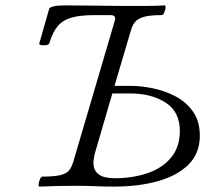

<svg xmlns="http://www.w3.org/2000/svg" viewBox="-20 -688 784 711"><path d="M127 3Q122 3 123 -6Q124 -15 128 -24.5Q132 -34 137 -34Q183 -34 205.5 -40Q228 -46 237 -58.5Q246 -71 252 -91L405 -611Q411 -632 390 -632H330Q278 -632 245.5 -623Q213 -614 194 -591.5Q175 -569 163 -529Q162 -523 151.5 -521Q141 -519 132 -521Q123 -523 126 -529L162 -655Q167 -668 222 -668Q267 -668 292.5 -667.5Q318 -667 338 -667Q358 -667 384 -666.5Q410 -666 455 -666Q483 -666 518 -666Q553 -666 589 -668Q594 -668 593 -659Q592 -650 588 -641Q584 -632 579 -632Q535 -632 512.5 -625.5Q490 -619 480 -606.5Q470 -594 465 -576L404 -370H464Q502 -370 546 -361Q590 -352 629.5 -331.5Q669 -311 694.5 -275Q720 -239 720 -186Q720 -121 679 -79.5Q638 -38 566 -17.5Q494 3 402 3Q367 3 332.5 1.5Q298 0 264 0Q195 0 127 3ZM404 -28Q472 -28 527 -47Q582 -66 614 -105Q646 -144 646 -203Q646 -274 593.5 -308Q541 -342 461 -342H396L336 -136Q330 -118 328 -105Q326 -92 326 -85Q326 -28 404 -28Z"/></svg>

Font: Junicode SmExp
Style: Italic
Weight: 400
Width: 6
Italic angle: -11°
Designer: Peter S. Baker
Version: Version 2.205; ttfautohint (v1.8.4)